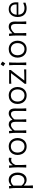

<svg xmlns="http://www.w3.org/2000/svg" viewBox="2369 -3181 1015 5793"><g transform="rotate(-90 2876.5 -284.5)"><path d="M95.2 203.1Q99.1 145.5 100.3 90.3Q101.6 35.2 101.6 -28.8V-280.8Q101.6 -337.4 98.1 -397.5Q94.7 -457.5 86.4 -516.6L158.7 -521.5L165 -451.7H173.3Q203.6 -481.4 246.1 -505.1Q288.6 -528.8 341.3 -528.8Q412.6 -528.8 462.9 -493.7Q513.2 -458.5 539.8 -397.7Q566.4 -336.9 566.4 -259.8Q566.4 -187.5 541.7 -125.7Q517.1 -64 467.5 -26.4Q418 11.2 343.3 11.2Q300.8 11.2 258.3 -9Q215.8 -29.3 179.7 -68.8H172.4V-26.4Q172.4 35.6 173.8 89.1Q175.3 142.6 179.2 200.2ZM324.7 -54.2Q384.3 -55.7 421.9 -84.7Q459.5 -113.8 477.1 -160.2Q494.6 -206.5 494.6 -259.8Q494.6 -315.9 476.1 -361.6Q457.5 -407.2 419.4 -434.6Q381.3 -461.9 322.8 -463.4Q285.6 -462.9 245.1 -443.8Q204.6 -424.8 172.4 -385.7V-144.5Q235.8 -55.2 324.7 -54.2Z M717.8 0Q720.7 -57.6 722.2 -111.1Q723.6 -164.6 723.6 -228.5V-280.8Q723.6 -337.4 720.2 -397.5Q716.8 -457.5 708.5 -516.6L778.8 -521.5L786.6 -412.1H794.4Q820.3 -459.5 849.6 -484.6Q878.9 -509.8 907.2 -519.3Q935.5 -528.8 958 -528.8Q986.3 -528.8 1015.1 -519.5L1008.8 -442.4Q993.2 -448.2 976.6 -452.1Q960 -456.1 946.3 -456.1Q928.2 -456.1 902.6 -447.5Q877 -439 848.9 -410.4Q820.8 -381.8 794.4 -322.3V-226.1Q794.4 -164.1 795.7 -110.8Q796.9 -57.6 800.3 0Z M1355 11.2Q1271 11.2 1213.6 -26.9Q1156.2 -64.9 1126.7 -127.2Q1097.2 -189.5 1097.2 -261.7Q1097.2 -339.4 1128.9 -399.7Q1160.6 -460 1218.3 -494.4Q1275.9 -528.8 1354 -528.8Q1434.6 -528.8 1491.5 -493.7Q1548.3 -458.5 1578.6 -397.9Q1608.9 -337.4 1608.9 -261.7Q1608.9 -185.1 1577.9 -123.3Q1546.9 -61.5 1489.7 -25.1Q1432.6 11.2 1355 11.2ZM1355 -52.2Q1417.5 -53.7 1457.5 -83.3Q1497.6 -112.8 1516.8 -160.2Q1536.1 -207.5 1536.1 -261.7Q1536.1 -352.1 1488.8 -407.2Q1441.4 -462.4 1355 -465.3Q1293.5 -463.9 1252.2 -436.8Q1210.9 -409.7 1190.2 -364.3Q1169.4 -318.8 1169.4 -261.7Q1169.4 -207.5 1189.5 -160.4Q1209.5 -113.3 1250.7 -83.5Q1292 -53.7 1355 -52.2Z M2422.4 0Q2425.3 -57.6 2426 -110.8Q2426.8 -164.1 2426.8 -226.1V-322.3Q2426.8 -390.6 2404.5 -425.8Q2382.3 -460.9 2324.2 -460.9Q2288.6 -460.9 2245.8 -431.2Q2203.1 -401.4 2169.9 -356.9Q2169.4 -333 2169.2 -301.5Q2168.9 -270 2168.7 -238.5Q2168.5 -207 2168.5 -182.6Q2168.5 -133.8 2170.2 -90.1Q2171.9 -46.4 2175.3 0H2093.3Q2096.2 -57.6 2097.2 -110.8Q2098.1 -164.1 2098.1 -226.1V-322.3Q2098.1 -390.6 2075.9 -425.8Q2053.7 -460.9 1995.1 -460.9Q1958 -460.9 1913.6 -428.7Q1869.1 -396.5 1835.9 -349.1V-226.1Q1835.9 -164.1 1837.2 -110.8Q1838.4 -57.6 1841.8 0H1759.3Q1762.2 -57.6 1763.7 -111.1Q1765.1 -164.6 1765.1 -228.5V-280.8Q1765.1 -337.4 1761.7 -397.5Q1758.3 -457.5 1750 -516.6L1820.3 -521.5L1829.6 -423.8H1838.4Q1857.9 -446.8 1885.7 -471.2Q1913.6 -495.6 1947.5 -512.2Q1981.4 -528.8 2017.6 -528.8Q2132.3 -528.8 2158.2 -421.4H2164.6Q2186 -446.8 2214.6 -471.4Q2243.2 -496.1 2276.9 -512.5Q2310.5 -528.8 2346.7 -528.8Q2425.8 -528.8 2462.9 -481.2Q2500 -433.6 2500 -343.3Q2500 -310.1 2499 -280.8Q2498 -251.5 2498 -228.5Q2498 -164.6 2499.3 -111.1Q2500.5 -57.6 2504.4 0Z M2894 11.2Q2810.1 11.2 2752.7 -26.9Q2695.3 -64.9 2665.8 -127.2Q2636.2 -189.5 2636.2 -261.7Q2636.2 -339.4 2668 -399.7Q2699.7 -460 2757.3 -494.4Q2814.9 -528.8 2893.1 -528.8Q2973.6 -528.8 3030.5 -493.7Q3087.4 -458.5 3117.7 -397.9Q3147.9 -337.4 3147.9 -261.7Q3147.9 -185.1 3116.9 -123.3Q3085.9 -61.5 3028.8 -25.1Q2971.7 11.2 2894 11.2ZM2894 -52.2Q2956.5 -53.7 2996.6 -83.3Q3036.6 -112.8 3055.9 -160.2Q3075.2 -207.5 3075.2 -261.7Q3075.2 -352.1 3027.8 -407.2Q2980.5 -462.4 2894 -465.3Q2832.5 -463.9 2791.3 -436.8Q2750 -409.7 2729.2 -364.3Q2708.5 -318.8 2708.5 -261.7Q2708.5 -207.5 2728.5 -160.4Q2748.5 -113.3 2789.8 -83.5Q2831.1 -53.7 2894 -52.2Z M3244.1 0V-45.9Q3290.5 -103 3334.2 -158Q3377.9 -212.9 3415 -261.7L3565.4 -459H3480.5Q3451.7 -459 3411.6 -458.3Q3371.6 -457.5 3328.1 -455.6Q3284.7 -453.6 3245.6 -450.2V-516.6H3661.1V-465.8Q3640.1 -440.4 3612.3 -405.8Q3584.5 -371.1 3555.2 -333.7Q3525.9 -296.4 3500 -262.7L3343.8 -58.1H3450.2Q3479.5 -58.1 3519 -59.1Q3558.6 -60.1 3600.6 -61.8Q3642.6 -63.5 3678.2 -65.9V0Z M3832.3 -772.2Q3870.4 -757.7 3915 -713.7Q3886 -671.8 3856.4 -632.6Q3838.2 -649.2 3817.5 -663.7Q3796.8 -678.2 3774.8 -690Q3789.8 -710.4 3803.5 -730.6Q3817.2 -750.7 3832.3 -772.2ZM3806.6 0Q3809.6 -57.6 3811 -111.1Q3812.5 -164.6 3812.5 -228.5V-280.8Q3812.5 -348.6 3810.8 -403.8Q3809.1 -459 3805.2 -516.6L3889.6 -519Q3886.2 -460.9 3884.5 -405Q3882.8 -349.1 3882.8 -280.8V-228.5Q3882.8 -164.6 3884.3 -111.1Q3885.7 -57.6 3889.2 0Z M4291.5 11.2Q4207.5 11.2 4150.1 -26.9Q4092.8 -64.9 4063.2 -127.2Q4033.7 -189.5 4033.7 -261.7Q4033.7 -339.4 4065.4 -399.7Q4097.2 -460 4154.8 -494.4Q4212.4 -528.8 4290.5 -528.8Q4371.1 -528.8 4428 -493.7Q4484.9 -458.5 4515.1 -397.9Q4545.4 -337.4 4545.4 -261.7Q4545.4 -185.1 4514.4 -123.3Q4483.4 -61.5 4426.3 -25.1Q4369.1 11.2 4291.5 11.2ZM4291.5 -52.2Q4354 -53.7 4394 -83.3Q4434.1 -112.8 4453.4 -160.2Q4472.7 -207.5 4472.7 -261.7Q4472.7 -352.1 4425.3 -407.2Q4377.9 -462.4 4291.5 -465.3Q4230 -463.9 4188.7 -436.8Q4147.5 -409.7 4126.7 -364.3Q4106 -318.8 4106 -261.7Q4106 -207.5 4126 -160.4Q4146 -113.3 4187.3 -83.5Q4228.5 -53.7 4291.5 -52.2Z M4695.8 0Q4698.7 -57.6 4700.2 -111.1Q4701.7 -164.6 4701.7 -228.5V-280.8Q4701.7 -337.4 4698.2 -397.5Q4694.8 -457.5 4686.5 -516.6L4756.8 -521.5L4766.1 -423.8H4774.9Q4794.4 -446.8 4824.5 -471.2Q4854.5 -495.6 4890.4 -512.2Q4926.3 -528.8 4962.4 -528.8Q5046.9 -528.8 5085 -481.2Q5123 -433.6 5123 -343.3Q5123 -310.1 5122.1 -280.8Q5121.1 -251.5 5121.1 -228.5Q5121.1 -164.6 5122.3 -111.1Q5123.5 -57.6 5127.4 0H5045.9Q5048.3 -57.6 5049.6 -110.8Q5050.8 -164.1 5050.8 -226.1V-322.3Q5050.8 -390.6 5026.9 -425.8Q5002.9 -460.9 4940.9 -460.9Q4916 -460.9 4885.3 -446Q4854.5 -431.2 4824.5 -406Q4794.4 -380.9 4772.5 -349.1V-226.1Q4772.5 -164.1 4773.7 -110.8Q4774.9 -57.6 4778.3 0Z M5526.9 11.2Q5435.5 11.2 5376.2 -23.9Q5316.9 -59.1 5288.1 -120.8Q5259.3 -182.6 5259.3 -261.7Q5259.3 -339.4 5288.1 -399.7Q5316.9 -460 5369.9 -494.4Q5422.9 -528.8 5496.1 -528.8Q5592.3 -528.8 5647.9 -471.7Q5703.6 -414.6 5703.6 -308.1Q5703.6 -288.1 5702.9 -271.2Q5702.1 -254.4 5699.7 -238.8H5329.1Q5333 -152.8 5383.1 -102.8Q5433.1 -52.7 5533.2 -52.7Q5564.9 -52.7 5606.9 -63.7Q5648.9 -74.7 5689.9 -92.8L5693.8 -23.9Q5663.6 -14.2 5620.1 -1.5Q5576.7 11.2 5526.9 11.2ZM5638.7 -290.5Q5644 -377.9 5607.2 -424.1Q5570.3 -470.2 5497.1 -472.7Q5420.9 -470.7 5377 -420.7Q5333 -370.6 5328.6 -289.1Z"/></g></svg>

Font: Pinar DS1 Regular
Style: Regular
Weight: 400
Designer: Amin Abedi
Version: Version 3.000